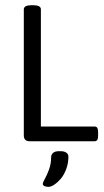

<svg xmlns="http://www.w3.org/2000/svg" viewBox="-20 -551 407 749"><path d="M95.9 0Q72.9 0 72.9 -22.6V-514.5Q72.9 -530.7 103.8 -530.7H109.4Q139.5 -530.7 139.5 -514.5V-57.5H348.4Q356.3 -57.5 359.5 -52.1Q362.7 -46.8 362.7 -34.9V-22.6Q362.7 -10.3 359.5 -5.2Q356.3 0 348.4 0ZM168.8 178Q160.9 178 154 175.2Q147 172.4 147 166.5Q147 160.5 155.2 146.3Q163.3 132 171.4 109.8Q179.5 87.6 179.5 62.6Q179.5 51.9 187.1 45.4Q194.6 38.8 209.3 38.8H216.8Q230.7 38.8 238.8 44.6Q246.9 50.3 246.9 60.2Q246.9 85.6 238.2 108.8Q229.5 132 217 146.5Q204.5 160.9 191.6 169.4Q178.8 178 168.8 178Z"/></svg>

Font: Jaldi
Style: Regular
Weight: 400
Designer: Pablo Cosgaya and Nicolas Silva
Foundry: Omnibus-Type
Version: Version 1.001;PS 001.001;hotconv 1.0.70;makeotf.lib2.5.58329